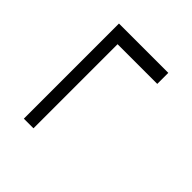

<svg xmlns="http://www.w3.org/2000/svg" viewBox="-25 -578 578 578"><g transform="rotate(-45 263.5 -289.0)"><path d="M467 -394H62V-353H420V-184H467Z"/></g></svg>

Font: Wafeq Light
Style: Regular
Weight: 300
Designer: Rasmus Andersson & Azza Alameddine
Foundry: Google & TypeTogether
Version: Version 3.000;January 28, 2025;FontCreator 15.0.0.3014 64-bi